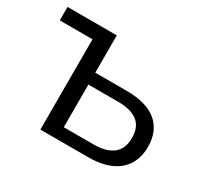

<svg xmlns="http://www.w3.org/2000/svg" viewBox="-111 -653 852 805"><g transform="rotate(30 315.5 -251.0)"><path d="M163.4 0V-437.2H4.9V-502.3H243.4V-321.7H394.4Q491.9 -321.7 541.2 -280.5Q590.5 -239.3 590.5 -162.5Q590.5 -112.1 568.1 -75.5Q545.7 -38.8 502 -19.4Q458.4 0 394.4 0ZM243.4 -57.6H388.5Q448.6 -57.6 481.1 -83.1Q513.7 -108.6 513.7 -161.6Q513.7 -214.6 481.3 -239.3Q448.9 -264.1 388.5 -264.1H243.4Z"/></g></svg>

Font: Mulish ExtraLight
Style: Regular
Weight: 200
Designer: Vernon Adams
Foundry: Vernon Adams
Version: Version 3.603